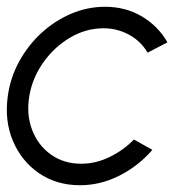

<svg xmlns="http://www.w3.org/2000/svg" viewBox="-28 -534 557 567"><path d="M367.5 -122 422 -91.5Q381 -44 325 -15.5Q269 13 208 13Q139 13 87.2 -22.5Q35.5 -58 10.2 -117.8Q-15 -177.5 -5 -250Q2.5 -305 28.8 -352.8Q55 -400.5 94.5 -436.8Q134 -473 182.2 -493.5Q230.5 -514 282 -514Q343 -514 391 -485.5Q439 -457 466.5 -409L408 -378.5Q387.5 -413 352.5 -431.8Q317.5 -450.5 278 -450.5Q225.5 -450.5 178.8 -422.8Q132 -395 99.8 -349.5Q67.5 -304 58.5 -250Q49.5 -195.5 67 -150Q84.5 -104.5 122.5 -77.5Q160.5 -50.5 212 -50.5Q255 -50.5 296 -70.5Q337 -90.5 367.5 -122Z"/></svg>

Font: Urbanist Light
Style: Italic
Weight: 300
Italic angle: -8°
Designer: Corey Hu
Foundry: Corey Hu
Version: Version 1.330; ttfautohint (v1.8.4.7-5d5b)